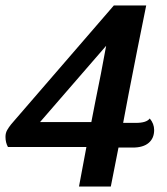

<svg xmlns="http://www.w3.org/2000/svg" viewBox="-35 -680 609 700"><path d="M434 -338 414 -232H461Q499 -232 511 -248Q527 -229 527 -206Q527 -176 507 -159Q487 -142 449 -142H397L369 0H253L280 -144H-6Q-15 -160 -15 -181Q-15 -195 -9 -205.5Q-3 -216 5 -226Q13 -236 17 -240L380 -660H498Q486 -603 466 -501Q446 -399 434 -338ZM313 -312Q333 -408 352 -513L111 -235H298Z"/></svg>

Font: Sansita
Style: Italic
Weight: 400
Italic angle: -11°
Designer: Pablo Cosgaya
Foundry: Omnibus-Type
Version: Version 1.006